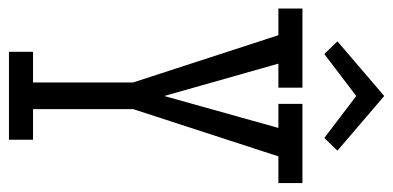

<svg xmlns="http://www.w3.org/2000/svg" viewBox="-250 -648 898 439"><g transform="rotate(90 199.5 -429.0)"><path d="M0 -616H61L169 -284V-55H99V0H300V-55H230V-284L338 -616H399V-671H218V-616H273L200 -355L126 -616H181V-671H0ZM325 -751 200 -858 75 -751 104 -721 200 -794 296 -721Z"/></g></svg>

Font: Stint Ultra Condensed
Style: Regular
Weight: 400
Width: 1
Designer: Astigmatic (AOETI)
Foundry: Astigmatic (AOETI)
Version: Version 1.000